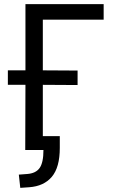

<svg xmlns="http://www.w3.org/2000/svg" viewBox="-20 -725 554 928"><path d="M78 183 71 119 111 116Q153 113 171.5 87Q190 61 190 0H102L103 -315H18V-385H103V-705H481V-630H187V-385L355 -384V-314L187 -315V-67H269V-10Q269 84 230.5 129.5Q192 175 121 180Z"/></svg>

Font: Nunito Sans 7pt Condensed
Style: Regular
Weight: 400
Width: 3
Designer: Vernon Adams
Foundry: Vernon Adams
Version: Version 3.101;gftools[0.9.27]